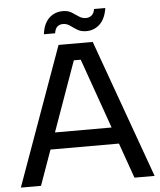

<svg xmlns="http://www.w3.org/2000/svg" viewBox="-58 -918 808 968"><g transform="rotate(-5 346.0 -434.0)"><path d="M191 -760Q198 -814 226.5 -841Q255 -868 296 -868Q322 -868 340 -857Q358 -846 374 -834.5Q390 -823 410 -823Q426 -823 438.5 -833Q451 -843 454 -865H511Q503 -811 474.5 -784Q446 -757 406 -757Q379 -757 360.5 -768.5Q342 -780 326.5 -791.5Q311 -803 291 -803Q273 -803 262 -792.5Q251 -782 248 -760ZM365 -616H330L110 0H8L260 -700H433L685 0H583ZM137 -262H545V-178H137Z"/></g></svg>

Font: Albert Sans Medium
Style: Regular
Weight: 500
Designer: Andreas Rasmussen
Foundry: a.Foundry
Version: Version 1.025